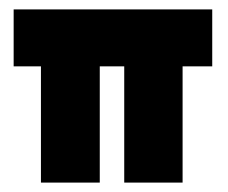

<svg xmlns="http://www.w3.org/2000/svg" viewBox="-20 -388 484 408"><path d="M431 -368V-247H368V0H244V-247H192V0H67V-247H9V-368Z"/></svg>

Font: Josefin Sans
Style: Bold
Weight: 700
Designer: Santiago Orozco
Foundry: Typemade
Version: Version 2.000